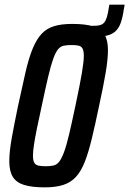

<svg xmlns="http://www.w3.org/2000/svg" viewBox="-20 -799 557 827"><path d="M328 -640 338 -688H386Q407 -688 418 -693.5Q429 -699 435 -711.5Q441 -724 445 -744L451 -779H517L513 -757Q508 -722 499.5 -699Q491 -676 476 -663Q461 -650 437.5 -645Q414 -640 376 -640ZM173 8Q117 8 83.5 -2.5Q50 -13 35 -37.5Q20 -62 20 -105Q20 -145 30.5 -204Q41 -263 58 -344Q76 -428 90 -488.5Q104 -549 120.5 -589Q137 -629 158.5 -652.5Q180 -676 212 -686Q244 -696 291 -696Q348 -696 381.5 -685.5Q415 -675 430 -650.5Q445 -626 445 -583Q445 -544 435 -485Q425 -426 407 -344Q390 -262 375.5 -202Q361 -142 345 -101.5Q329 -61 307 -37Q285 -13 252.5 -2.5Q220 8 173 8ZM177 -83Q196 -83 210 -86Q224 -89 234.5 -102Q245 -115 255.5 -143Q266 -171 277.5 -219.5Q289 -268 305 -344Q324 -433 332.5 -483.5Q341 -534 341 -558Q341 -580 335.5 -590Q330 -600 318 -602.5Q306 -605 288 -605Q268 -605 254 -602Q240 -599 229.5 -586Q219 -573 209 -545Q199 -517 187.5 -468.5Q176 -420 160 -344Q147 -285 138.5 -243Q130 -201 126 -173.5Q122 -146 122 -129Q122 -107 128 -97.5Q134 -88 146.5 -85.5Q159 -83 177 -83Z"/></svg>

Font: Saira ExtraCondensed SemiBold
Style: Italic
Weight: 600
Width: 2
Italic angle: -12°
Designer: Hector Gatti with collaboration of the Omnibus-Type team
Foundry: Omnibus-Type
Version: Version 1.101